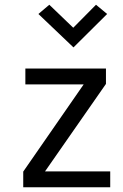

<svg xmlns="http://www.w3.org/2000/svg" viewBox="-20 -790 520 810"><path d="M445 0V-67H170L427 -436V-501H87V-434H333L78 -66V0ZM432 -731 385 -770 289 -673 188 -770 142 -731 290 -590Z"/></svg>

Font: Advent Pro
Style: Medium
Weight: 500
Designer: Andreas Kalpakidis
Foundry: Andreas Kalpakidis
Version: Version 2.002 2008